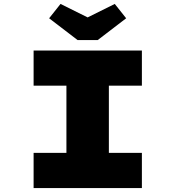

<svg xmlns="http://www.w3.org/2000/svg" viewBox="-20 -957 893 977"><path d="M151 0V-179H318V-521H151V-700H702V-521H534V-179H702V0ZM375 -753 230 -864 288 -937 441 -861H411L564 -937L622 -864L477 -753Z"/></svg>

Font: Lexend Mega Black
Style: Regular
Weight: 900
Version: Version 1.007